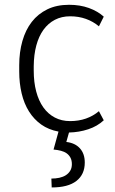

<svg xmlns="http://www.w3.org/2000/svg" viewBox="-20 -552 489 814"><path d="M277.3 -38.6Q313.5 -38.6 344.2 -49.3Q375 -60.1 399.4 -80.6L419.9 -42Q392.6 -16.6 354 -3.9Q315.4 8.8 272.5 9.8L261.2 49.8Q298.3 54.2 318.8 76.9Q339.4 99.6 339.4 137.2Q339.4 187.5 304 215.1Q268.6 242.7 199.2 242.7L197.8 205.1Q215.8 205.1 231.7 201.7Q247.6 198.2 259.3 190.7Q271 183.1 277.8 171.6Q284.7 160.2 284.7 144Q284.7 127.9 278.8 116.7Q272.9 105.5 262.7 98.1Q252.4 90.8 238.3 87.2Q224.1 83.5 207 82L228 5.9Q186 -2 155 -23.9Q124 -45.9 103 -79.3Q82 -112.8 71.8 -156Q61.5 -199.2 61.5 -249V-275.4Q61.5 -331.1 75 -378.2Q88.4 -425.3 114.7 -459.2Q141.1 -493.2 180.7 -512.5Q220.2 -531.7 272.9 -531.7Q319.3 -531.7 356.9 -518.1Q394.5 -504.4 419.9 -481.4L399.4 -440.4Q375 -460.9 344.2 -471.9Q313.5 -482.9 277.3 -482.9Q241.2 -482.9 212.6 -468Q184.1 -453.1 164.3 -425.8Q144.5 -398.4 134 -359.4Q123.5 -320.3 123 -271.5V-252.9Q123 -203.6 133.5 -164.1Q144 -124.5 163.8 -96.7Q183.6 -68.8 212.4 -53.7Q241.2 -38.6 277.3 -38.6Z"/></svg>

Font: Ufes Sans Light
Style: Regular
Weight: 200
Designer: Ricardo Esteves & Thais Bronze
Foundry: ProDesignUfes - Ricardo Esteves, Thais Bronze (This is a derivative work, based on Roboto family, by Christian Robertson
Version: Version 2.0